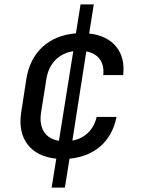

<svg xmlns="http://www.w3.org/2000/svg" viewBox="-20 -710 640 870"><path d="M214 140H274L295 9C409 -2 486 -69 508 -180H418C404 -121 364 -83 308 -73L371 -477C425 -467 454 -429 448 -370H538C551 -475 491 -547 384 -558L405 -690H345L324 -559C201 -549 118 -474 99 -350L76 -200C57 -80 121 -2 235 9ZM166 -200 190 -351C201 -423 247 -468 312 -478L247 -72C186 -82 155 -127 166 -200Z"/></svg>

Font: JetBrains Mono
Style: Italic
Weight: 400
Italic angle: -9°
Monospace: yes
Designer: Philipp Nurullin, Konstantin Bulenkov
Foundry: JetBrains
Version: Version 2.305